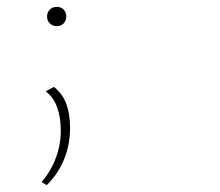

<svg xmlns="http://www.w3.org/2000/svg" viewBox="-20 -368 640 559"><path d="M117 -320Q117 -332 125 -340Q133 -348 145 -348Q158 -348 165.5 -340Q173 -332 173 -320Q173 -308 165.5 -300Q158 -292 145 -292Q133 -292 125 -300Q117 -308 117 -320ZM101 162Q128 131 142.5 92Q157 53 157 13Q157 -27 146 -56.5Q135 -86 113 -102L137 -115Q163 -94 173.5 -64.5Q184 -35 184 5Q184 53 166.5 96Q149 139 116 171Z"/></svg>

Font: Ysabeau SC Extralight
Style: Regular
Weight: 200
Designer: Christian Thalmann (Catharsis Fonts)
Version: Version 0.003